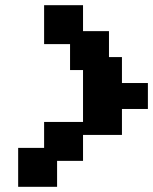

<svg xmlns="http://www.w3.org/2000/svg" viewBox="-20 -720 590 740"><path d="M400 -600H300V-700H150V-550H250V-450H300V-250H150V-150H50V0H200V-100H300V-200H450V-300H550V-400H450V-500H400Z"/></svg>

Font: LS-VG5000 Bold Shifted
Style: Regular
Weight: 400
Designer: Justin Bihan, 2021
Foundry: Justin Bihan, 2021
Version: Version 1.000;Glyphs 3.1.2 (3151)